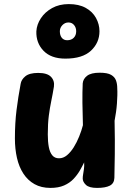

<svg xmlns="http://www.w3.org/2000/svg" viewBox="-20 -907 653 940"><path d="M227 13Q182 13 149 -5.5Q116 -24 94.5 -57Q73 -90 63 -134Q53 -178 53 -229Q53 -305 61 -368.5Q69 -432 81 -496Q84 -517 104 -533.5Q124 -550 167 -550Q211 -550 229.5 -531Q248 -512 244 -483Q238 -446 231 -412.5Q224 -379 219 -340.5Q214 -302 214 -249Q214 -213 219 -187Q224 -161 236 -146.5Q248 -132 269 -132Q290 -132 308 -147Q326 -162 341 -186Q356 -210 367.5 -238.5Q379 -267 386 -294Q384 -350 383.5 -403.5Q383 -457 385 -499Q387 -521 406.5 -536Q426 -551 468 -551Q506 -551 524 -540.5Q542 -530 548 -513Q554 -496 554 -476Q555 -459 554.5 -440Q554 -421 552.5 -400Q551 -379 548 -358Q545 -337 541 -316Q543 -216 542 -151Q541 -86 540 -36Q539 -9 517.5 2Q496 13 455 13Q416 13 400.5 -2Q385 -17 385 -33Q385 -43 387 -54Q389 -65 391 -79.5Q393 -94 392 -112Q383 -93 370.5 -71.5Q358 -50 339.5 -30.5Q321 -11 293.5 1Q266 13 227 13ZM300 -620Q230 -620 193 -658.5Q156 -697 158 -754Q160 -787 180 -817.5Q200 -848 235 -867.5Q270 -887 317 -887Q366 -887 399.5 -868.5Q433 -850 450 -819Q467 -788 467 -754Q467 -698 425.5 -659Q384 -620 300 -620ZM309 -710Q329 -710 341 -722Q353 -734 353 -754Q353 -772 342.5 -784.5Q332 -797 315 -797Q298 -797 285.5 -784Q273 -771 273 -754Q273 -734 282.5 -722Q292 -710 309 -710Z"/></svg>

Font: Playpen Sans
Style: Bold
Weight: 700
Designer: Laura Meseguer, Veronika Burian, José Scaglione
Foundry: TypeTogether
Version: Version 1.001